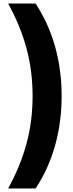

<svg xmlns="http://www.w3.org/2000/svg" viewBox="-20 -871 414 1084"><path d="M328 -328Q328 -182 291 -49.5Q254 83 181 193H26Q94 70 129 -57.5Q164 -185 164 -328Q164 -473 129 -600.5Q94 -728 26 -851H181Q254 -740 291 -608Q328 -476 328 -328Z"/></svg>

Font: Noto Sans Tamil UI Condensed Black
Style: Regular
Weight: 900
Width: 3
Designer: Jelle Bosma - Monotype Design Team
Foundry: Monotype Imaging Inc.
Version: Version 2.004; ttfautohint (v1.8.4.7-5d5b)